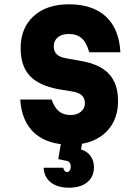

<svg xmlns="http://www.w3.org/2000/svg" viewBox="-20 -654 640 893"><path d="M220 -191Q233 -154 254 -136.5Q275 -119 308 -119Q338 -119 356.5 -134.5Q375 -150 375 -174Q375 -196 361.5 -209.5Q348 -223 319 -228L252 -239Q161 -256 118.5 -301.5Q76 -347 76 -430Q76 -524 136.5 -579Q197 -634 300 -634Q411 -634 472.5 -577Q534 -520 540 -411H395Q383 -455 360.5 -475.5Q338 -496 300 -496Q268 -496 249 -480.5Q230 -465 230 -438Q230 -415 244 -401.5Q258 -388 287 -383L354 -371Q444 -356 486.5 -310.5Q529 -265 529 -185Q529 -122 502 -76.5Q475 -31 425.5 -6Q376 19 308 19Q201 19 141 -34.5Q81 -88 74 -191ZM269 -20H367L357 41Q386 50 401.5 72Q417 94 417 123Q417 168 386 193.5Q355 219 300 219Q248 219 216.5 194.5Q185 170 183 126H274Q276 135 280.5 140.5Q285 146 292 146Q300 146 304.5 139Q309 132 309 121Q309 109 303.5 102Q298 95 289 94L251 86Z"/></svg>

Font: Martian Mono Condensed
Style: Bold
Weight: 700
Width: 3
Designer: Roman Shamin
Foundry: Evil Martians
Version: Version 1.000